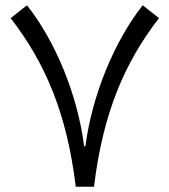

<svg xmlns="http://www.w3.org/2000/svg" viewBox="-20 -710 644 730"><path d="M299.8 -153.8C275.4 -348.6 190.4 -554.2 82.5 -689.9L20.5 -641.1C151.9 -470.7 233.9 -280.8 268.1 0H337.4C371.6 -280.8 453.1 -470.7 584.5 -641.1L522.5 -689.9C415 -553.2 330.1 -349.1 304.7 -153.8Z"/></svg>

Font: Estedad Regular
Style: Regular
Weight: 400
Designer: Amin Abedi
Version: Version 7.3